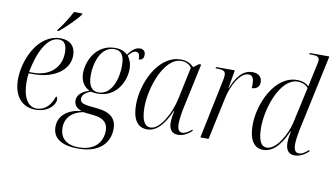

<svg xmlns="http://www.w3.org/2000/svg" viewBox="-93 -974 2474 1429"><g transform="rotate(10 1144.5 -260.0)"><path d="M263 -605 261 -596H271C322 -637 393 -707 422 -747L423 -756H360C333 -705 297 -647 263 -605ZM202 10C297 10 349 -50 349 -92C349 -105 344 -111 338 -114C316 -50 276 0 208 0C143 0 102 -69 102 -184C102 -205 104 -236 107 -248H146C295 -248 410 -323 410 -435C410 -505 368 -546 296 -546C127 -546 36 -340 36 -190C36 -57 107 10 202 10ZM141 -258H108C135 -408 197 -535 284 -535C326 -535 346 -508 346 -445C346 -333 263 -258 141 -258Z M566 240C729 240 801 154 801 50C801 -29 753 -69 661 -79L587 -87C547 -92 523 -102 523 -129C523 -157 543 -177 586 -194C597 -191 619 -188 638 -188C785 -188 841 -324 841 -409C841 -454 825 -486 810 -506C831 -531 847 -545 866 -545C888 -545 896 -527 896 -492C924 -492 933 -512 933 -533C933 -557 919 -574 892 -574C855 -574 830 -548 802 -512C779 -535 749 -546 709 -546C567 -546 505 -414 505 -320C505 -260 532 -219 575 -199C506 -177 485 -143 485 -110C485 -81 499 -55 543 -40C444 -30 372 21 372 109C372 196 442 240 566 240ZM641 -198C592 -198 564 -236 564 -315C564 -404 600 -536 705 -536C752 -536 781 -508 781 -424C781 -330 745 -198 641 -198ZM568 230C465 230 425 176 425 106C425 32 473 -17 556 -34L646 -24C711 -16 746 15 746 73C746 152 698 230 568 230Z M1046 10C1109 10 1168 -40 1219 -160H1222C1216 -128 1211 -97 1211 -71C1211 -20 1234 10 1279 10C1320 10 1359 -14 1384 -39L1379 -47C1352 -24 1332 -11 1308 -11C1282 -11 1271 -33 1271 -74C1271 -105 1281 -171 1289 -204L1360 -535H1343L1304 -506C1282 -528 1252 -546 1206 -546C1033 -546 934 -318 934 -159C934 -54 969 10 1046 10ZM1068 -8C1027 -8 999 -46 999 -152C999 -293 1078 -536 1211 -536C1242 -536 1273 -523 1288 -497L1237 -256C1213 -142 1141 -8 1068 -8Z M1539 -439 1448 0H1510L1579 -322C1597 -411 1655 -524 1720 -524C1748 -524 1762 -505 1762 -455C1762 -447 1762 -438 1761 -428C1797 -428 1819 -448 1819 -482C1819 -516 1798 -546 1747 -546C1673 -546 1628 -485 1592 -397H1590L1614 -536H1472L1470 -526H1484C1522 -526 1546 -520 1546 -488C1546 -478 1544 -460 1539 -439Z M1923 10C1987 10 2048 -38 2100 -160H2104C2097 -127 2093 -99 2093 -75C2093 -19 2116 10 2161 10C2202 10 2240 -13 2267 -40L2261 -48C2238 -26 2214 -10 2190 -10C2163 -10 2151 -30 2151 -77C2151 -108 2162 -171 2170 -205L2289 -760H2141L2139 -750H2165C2198 -750 2215 -742 2215 -719C2215 -709 2213 -698 2210 -685L2189 -588C2184 -565 2178 -539 2174 -514C2152 -534 2122 -546 2084 -546C1914 -546 1815 -319 1815 -159C1815 -62 1845 10 1923 10ZM1947 -11C1907 -11 1880 -49 1880 -153C1880 -299 1959 -535 2091 -535C2123 -535 2155 -522 2170 -500L2110 -227C2092 -147 2023 -11 1947 -11Z"/></g></svg>

Font: Noto Serif Display SemiCondensed Light
Style: Italic
Weight: 300
Width: 4
Italic angle: -12°
Designer: Monotype Design Team
Foundry: Monotype Imaging Inc.
Version: Version 2.009